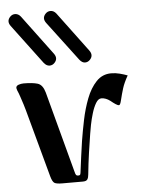

<svg xmlns="http://www.w3.org/2000/svg" viewBox="-55 -825 642 869"><g transform="rotate(-5 266.5 -391.0)"><path d="M14 -751Q14 -762 23.5 -772Q33 -782 46 -782Q61 -782 72 -768L206 -588Q214 -577 214 -567Q214 -556 204.5 -546Q195 -536 182 -536Q168 -536 156 -551L22 -730Q14 -741 14 -751ZM175 -751Q175 -762 184.5 -772Q194 -782 207 -782Q222 -782 233 -768L367 -588Q375 -577 375 -567Q375 -556 365.5 -546Q356 -536 343 -536Q330 -536 318 -551L183 -730Q175 -741 175 -751ZM23 -448Q23 -458 34.5 -462Q46 -466 57 -466Q98 -466 121 -459Q144 -452 154 -416L252 -49Q255 -36 258 -32.5Q261 -29 267 -29Q274 -29 276 -31.5Q278 -34 279 -42Q283 -74 288.5 -115Q294 -156 298 -182Q305 -226 315.5 -277Q326 -328 343.5 -373.5Q361 -419 388.5 -448Q416 -477 456 -477Q476 -477 495 -472Q514 -467 530 -461Q512 -429 504.5 -405Q497 -381 490 -352Q485 -330 479 -330Q474 -330 464 -336.5Q454 -343 442 -353Q422 -368 402 -368Q388 -368 377 -349.5Q366 -331 358 -304.5Q350 -278 345 -252.5Q340 -227 338 -213Q332 -176 325 -127.5Q318 -79 313 -29Q312 -16 307 -8Q302 0 286 0H193Q167 0 157.5 -5.5Q148 -11 141 -36L57 -345Q55 -354 49.5 -370.5Q44 -387 38 -405.5Q32 -424 26 -437Q23 -446 23 -448Z"/></g></svg>

Font: Monomakh
Style: Regular
Weight: 400
Version: Version 1.200; ttfautohint (v1.8.4.7-5d5b)